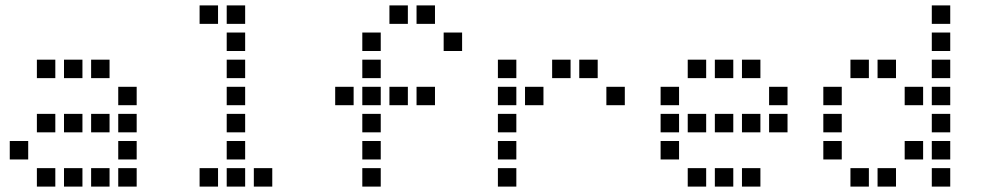

<svg xmlns="http://www.w3.org/2000/svg" viewBox="-20 -704 3640 708"><path d="M117 -484Q116 -484 116 -484Q116 -484 116 -483V-417Q116 -416 116 -416Q116 -416 117 -416H183Q184 -416 184 -416Q184 -416 184 -417V-483Q184 -484 184 -484Q184 -484 183 -484ZM217 -484Q216 -484 216 -484Q216 -484 216 -483V-417Q216 -416 216 -416Q216 -416 217 -416H283Q284 -416 284 -416Q284 -416 284 -417V-483Q284 -484 284 -484Q284 -484 283 -484ZM317 -484Q316 -484 316 -484Q316 -484 316 -483V-417Q316 -416 316 -416Q316 -416 317 -416H383Q384 -416 384 -416Q384 -416 384 -417V-483Q384 -484 384 -484Q384 -484 383 -484ZM417 -384Q416 -384 416 -384Q416 -384 416 -383V-317Q416 -316 416 -316Q416 -316 417 -316H483Q484 -316 484 -316Q484 -316 484 -317V-383Q484 -384 484 -384Q484 -384 483 -384ZM117 -284Q116 -284 116 -284Q116 -284 116 -283V-217Q116 -216 116 -216Q116 -216 117 -216H183Q184 -216 184 -216Q184 -216 184 -217V-283Q184 -284 184 -284Q184 -284 183 -284ZM217 -284Q216 -284 216 -284Q216 -284 216 -283V-217Q216 -216 216 -216Q216 -216 217 -216H283Q284 -216 284 -216Q284 -216 284 -217V-283Q284 -284 284 -284Q284 -284 283 -284ZM317 -284Q316 -284 316 -284Q316 -284 316 -283V-217Q316 -216 316 -216Q316 -216 317 -216H383Q384 -216 384 -216Q384 -216 384 -217V-283Q384 -284 384 -284Q384 -284 383 -284ZM417 -284Q416 -284 416 -284Q416 -284 416 -283V-217Q416 -216 416 -216Q416 -216 417 -216H483Q484 -216 484 -216Q484 -216 484 -217V-283Q484 -284 484 -284Q484 -284 483 -284ZM17 -184Q16 -184 16 -184Q16 -184 16 -183V-117Q16 -116 16 -116Q16 -116 17 -116H83Q84 -116 84 -116Q84 -116 84 -117V-183Q84 -184 84 -184Q84 -184 83 -184ZM417 -184Q416 -184 416 -184Q416 -184 416 -183V-117Q416 -116 416 -116Q416 -116 417 -116H483Q484 -116 484 -116Q484 -116 484 -117V-183Q484 -184 484 -184Q484 -184 483 -184ZM117 -84Q116 -84 116 -84Q116 -84 116 -83V-17Q116 -16 116 -16Q116 -16 117 -16H183Q184 -16 184 -16Q184 -16 184 -17V-83Q184 -84 184 -84Q184 -84 183 -84ZM217 -84Q216 -84 216 -84Q216 -84 216 -83V-17Q216 -16 216 -16Q216 -16 217 -16H283Q284 -16 284 -16Q284 -16 284 -17V-83Q284 -84 284 -84Q284 -84 283 -84ZM317 -84Q316 -84 316 -84Q316 -84 316 -83V-17Q316 -16 316 -16Q316 -16 317 -16H383Q384 -16 384 -16Q384 -16 384 -17V-83Q384 -84 384 -84Q384 -84 383 -84ZM417 -84Q416 -84 416 -84Q416 -84 416 -83V-17Q416 -16 416 -16Q416 -16 417 -16H483Q484 -16 484 -16Q484 -16 484 -17V-83Q484 -84 484 -84Q484 -84 483 -84Z M717 -684Q716 -684 716 -684Q716 -684 716 -683V-617Q716 -616 716 -616Q716 -616 717 -616H783Q784 -616 784 -616Q784 -616 784 -617V-683Q784 -684 784 -684Q784 -684 783 -684ZM817 -684Q816 -684 816 -684Q816 -684 816 -683V-617Q816 -616 816 -616Q816 -616 817 -616H883Q884 -616 884 -616Q884 -616 884 -617V-683Q884 -684 884 -684Q884 -684 883 -684ZM817 -584Q816 -584 816 -584Q816 -584 816 -583V-517Q816 -516 816 -516Q816 -516 817 -516H883Q884 -516 884 -516Q884 -516 884 -517V-583Q884 -584 884 -584Q884 -584 883 -584ZM817 -484Q816 -484 816 -484Q816 -484 816 -483V-417Q816 -416 816 -416Q816 -416 817 -416H883Q884 -416 884 -416Q884 -416 884 -417V-483Q884 -484 884 -484Q884 -484 883 -484ZM817 -384Q816 -384 816 -384Q816 -384 816 -383V-317Q816 -316 816 -316Q816 -316 817 -316H883Q884 -316 884 -316Q884 -316 884 -317V-383Q884 -384 884 -384Q884 -384 883 -384ZM817 -284Q816 -284 816 -284Q816 -284 816 -283V-217Q816 -216 816 -216Q816 -216 817 -216H883Q884 -216 884 -216Q884 -216 884 -217V-283Q884 -284 884 -284Q884 -284 883 -284ZM817 -184Q816 -184 816 -184Q816 -184 816 -183V-117Q816 -116 816 -116Q816 -116 817 -116H883Q884 -116 884 -116Q884 -116 884 -117V-183Q884 -184 884 -184Q884 -184 883 -184ZM717 -84Q716 -84 716 -84Q716 -84 716 -83V-17Q716 -16 716 -16Q716 -16 717 -16H783Q784 -16 784 -16Q784 -16 784 -17V-83Q784 -84 784 -84Q784 -84 783 -84ZM817 -84Q816 -84 816 -84Q816 -84 816 -83V-17Q816 -16 816 -16Q816 -16 817 -16H883Q884 -16 884 -16Q884 -16 884 -17V-83Q884 -84 884 -84Q884 -84 883 -84ZM917 -84Q916 -84 916 -84Q916 -84 916 -83V-17Q916 -16 916 -16Q916 -16 917 -16H983Q984 -16 984 -16Q984 -16 984 -17V-83Q984 -84 984 -84Q984 -84 983 -84Z M1417 -684Q1416 -684 1416 -684Q1416 -684 1416 -683V-617Q1416 -616 1416 -616Q1416 -616 1417 -616H1483Q1484 -616 1484 -616Q1484 -616 1484 -617V-683Q1484 -684 1484 -684Q1484 -684 1483 -684ZM1517 -684Q1516 -684 1516 -684Q1516 -684 1516 -683V-617Q1516 -616 1516 -616Q1516 -616 1517 -616H1583Q1584 -616 1584 -616Q1584 -616 1584 -617V-683Q1584 -684 1584 -684Q1584 -684 1583 -684ZM1317 -584Q1316 -584 1316 -584Q1316 -584 1316 -583V-517Q1316 -516 1316 -516Q1316 -516 1317 -516H1383Q1384 -516 1384 -516Q1384 -516 1384 -517V-583Q1384 -584 1384 -584Q1384 -584 1383 -584ZM1617 -584Q1616 -584 1616 -584Q1616 -584 1616 -583V-517Q1616 -516 1616 -516Q1616 -516 1617 -516H1683Q1684 -516 1684 -516Q1684 -516 1684 -517V-583Q1684 -584 1684 -584Q1684 -584 1683 -584ZM1317 -484Q1316 -484 1316 -484Q1316 -484 1316 -483V-417Q1316 -416 1316 -416Q1316 -416 1317 -416H1383Q1384 -416 1384 -416Q1384 -416 1384 -417V-483Q1384 -484 1384 -484Q1384 -484 1383 -484ZM1217 -384Q1216 -384 1216 -384Q1216 -384 1216 -383V-317Q1216 -316 1216 -316Q1216 -316 1217 -316H1283Q1284 -316 1284 -316Q1284 -316 1284 -317V-383Q1284 -384 1284 -384Q1284 -384 1283 -384ZM1317 -384Q1316 -384 1316 -384Q1316 -384 1316 -383V-317Q1316 -316 1316 -316Q1316 -316 1317 -316H1383Q1384 -316 1384 -316Q1384 -316 1384 -317V-383Q1384 -384 1384 -384Q1384 -384 1383 -384ZM1417 -384Q1416 -384 1416 -384Q1416 -384 1416 -383V-317Q1416 -316 1416 -316Q1416 -316 1417 -316H1483Q1484 -316 1484 -316Q1484 -316 1484 -317V-383Q1484 -384 1484 -384Q1484 -384 1483 -384ZM1517 -384Q1516 -384 1516 -384Q1516 -384 1516 -383V-317Q1516 -316 1516 -316Q1516 -316 1517 -316H1583Q1584 -316 1584 -316Q1584 -316 1584 -317V-383Q1584 -384 1584 -384Q1584 -384 1583 -384ZM1317 -284Q1316 -284 1316 -284Q1316 -284 1316 -283V-217Q1316 -216 1316 -216Q1316 -216 1317 -216H1383Q1384 -216 1384 -216Q1384 -216 1384 -217V-283Q1384 -284 1384 -284Q1384 -284 1383 -284ZM1317 -184Q1316 -184 1316 -184Q1316 -184 1316 -183V-117Q1316 -116 1316 -116Q1316 -116 1317 -116H1383Q1384 -116 1384 -116Q1384 -116 1384 -117V-183Q1384 -184 1384 -184Q1384 -184 1383 -184ZM1317 -84Q1316 -84 1316 -84Q1316 -84 1316 -83V-17Q1316 -16 1316 -16Q1316 -16 1317 -16H1383Q1384 -16 1384 -16Q1384 -16 1384 -17V-83Q1384 -84 1384 -84Q1384 -84 1383 -84Z M1817 -484Q1816 -484 1816 -484Q1816 -484 1816 -483V-417Q1816 -416 1816 -416Q1816 -416 1817 -416H1883Q1884 -416 1884 -416Q1884 -416 1884 -417V-483Q1884 -484 1884 -484Q1884 -484 1883 -484ZM2017 -484Q2016 -484 2016 -484Q2016 -484 2016 -483V-417Q2016 -416 2016 -416Q2016 -416 2017 -416H2083Q2084 -416 2084 -416Q2084 -416 2084 -417V-483Q2084 -484 2084 -484Q2084 -484 2083 -484ZM2117 -484Q2116 -484 2116 -484Q2116 -484 2116 -483V-417Q2116 -416 2116 -416Q2116 -416 2117 -416H2183Q2184 -416 2184 -416Q2184 -416 2184 -417V-483Q2184 -484 2184 -484Q2184 -484 2183 -484ZM1817 -384Q1816 -384 1816 -384Q1816 -384 1816 -383V-317Q1816 -316 1816 -316Q1816 -316 1817 -316H1883Q1884 -316 1884 -316Q1884 -316 1884 -317V-383Q1884 -384 1884 -384Q1884 -384 1883 -384ZM1917 -384Q1916 -384 1916 -384Q1916 -384 1916 -383V-317Q1916 -316 1916 -316Q1916 -316 1917 -316H1983Q1984 -316 1984 -316Q1984 -316 1984 -317V-383Q1984 -384 1984 -384Q1984 -384 1983 -384ZM2217 -384Q2216 -384 2216 -384Q2216 -384 2216 -383V-317Q2216 -316 2216 -316Q2216 -316 2217 -316H2283Q2284 -316 2284 -316Q2284 -316 2284 -317V-383Q2284 -384 2284 -384Q2284 -384 2283 -384ZM1817 -284Q1816 -284 1816 -284Q1816 -284 1816 -283V-217Q1816 -216 1816 -216Q1816 -216 1817 -216H1883Q1884 -216 1884 -216Q1884 -216 1884 -217V-283Q1884 -284 1884 -284Q1884 -284 1883 -284ZM1817 -184Q1816 -184 1816 -184Q1816 -184 1816 -183V-117Q1816 -116 1816 -116Q1816 -116 1817 -116H1883Q1884 -116 1884 -116Q1884 -116 1884 -117V-183Q1884 -184 1884 -184Q1884 -184 1883 -184ZM1817 -84Q1816 -84 1816 -84Q1816 -84 1816 -83V-17Q1816 -16 1816 -16Q1816 -16 1817 -16H1883Q1884 -16 1884 -16Q1884 -16 1884 -17V-83Q1884 -84 1884 -84Q1884 -84 1883 -84Z M2517 -484Q2516 -484 2516 -484Q2516 -484 2516 -483V-417Q2516 -416 2516 -416Q2516 -416 2517 -416H2583Q2584 -416 2584 -416Q2584 -416 2584 -417V-483Q2584 -484 2584 -484Q2584 -484 2583 -484ZM2617 -484Q2616 -484 2616 -484Q2616 -484 2616 -483V-417Q2616 -416 2616 -416Q2616 -416 2617 -416H2683Q2684 -416 2684 -416Q2684 -416 2684 -417V-483Q2684 -484 2684 -484Q2684 -484 2683 -484ZM2717 -484Q2716 -484 2716 -484Q2716 -484 2716 -483V-417Q2716 -416 2716 -416Q2716 -416 2717 -416H2783Q2784 -416 2784 -416Q2784 -416 2784 -417V-483Q2784 -484 2784 -484Q2784 -484 2783 -484ZM2417 -384Q2416 -384 2416 -384Q2416 -384 2416 -383V-317Q2416 -316 2416 -316Q2416 -316 2417 -316H2483Q2484 -316 2484 -316Q2484 -316 2484 -317V-383Q2484 -384 2484 -384Q2484 -384 2483 -384ZM2817 -384Q2816 -384 2816 -384Q2816 -384 2816 -383V-317Q2816 -316 2816 -316Q2816 -316 2817 -316H2883Q2884 -316 2884 -316Q2884 -316 2884 -317V-383Q2884 -384 2884 -384Q2884 -384 2883 -384ZM2417 -284Q2416 -284 2416 -284Q2416 -284 2416 -283V-217Q2416 -216 2416 -216Q2416 -216 2417 -216H2483Q2484 -216 2484 -216Q2484 -216 2484 -217V-283Q2484 -284 2484 -284Q2484 -284 2483 -284ZM2517 -284Q2516 -284 2516 -284Q2516 -284 2516 -283V-217Q2516 -216 2516 -216Q2516 -216 2517 -216H2583Q2584 -216 2584 -216Q2584 -216 2584 -217V-283Q2584 -284 2584 -284Q2584 -284 2583 -284ZM2617 -284Q2616 -284 2616 -284Q2616 -284 2616 -283V-217Q2616 -216 2616 -216Q2616 -216 2617 -216H2683Q2684 -216 2684 -216Q2684 -216 2684 -217V-283Q2684 -284 2684 -284Q2684 -284 2683 -284ZM2717 -284Q2716 -284 2716 -284Q2716 -284 2716 -283V-217Q2716 -216 2716 -216Q2716 -216 2717 -216H2783Q2784 -216 2784 -216Q2784 -216 2784 -217V-283Q2784 -284 2784 -284Q2784 -284 2783 -284ZM2817 -284Q2816 -284 2816 -284Q2816 -284 2816 -283V-217Q2816 -216 2816 -216Q2816 -216 2817 -216H2883Q2884 -216 2884 -216Q2884 -216 2884 -217V-283Q2884 -284 2884 -284Q2884 -284 2883 -284ZM2417 -184Q2416 -184 2416 -184Q2416 -184 2416 -183V-117Q2416 -116 2416 -116Q2416 -116 2417 -116H2483Q2484 -116 2484 -116Q2484 -116 2484 -117V-183Q2484 -184 2484 -184Q2484 -184 2483 -184ZM2517 -84Q2516 -84 2516 -84Q2516 -84 2516 -83V-17Q2516 -16 2516 -16Q2516 -16 2517 -16H2583Q2584 -16 2584 -16Q2584 -16 2584 -17V-83Q2584 -84 2584 -84Q2584 -84 2583 -84ZM2617 -84Q2616 -84 2616 -84Q2616 -84 2616 -83V-17Q2616 -16 2616 -16Q2616 -16 2617 -16H2683Q2684 -16 2684 -16Q2684 -16 2684 -17V-83Q2684 -84 2684 -84Q2684 -84 2683 -84ZM2717 -84Q2716 -84 2716 -84Q2716 -84 2716 -83V-17Q2716 -16 2716 -16Q2716 -16 2717 -16H2783Q2784 -16 2784 -16Q2784 -16 2784 -17V-83Q2784 -84 2784 -84Q2784 -84 2783 -84Z M3417 -684Q3416 -684 3416 -684Q3416 -684 3416 -683V-617Q3416 -616 3416 -616Q3416 -616 3417 -616H3483Q3484 -616 3484 -616Q3484 -616 3484 -617V-683Q3484 -684 3484 -684Q3484 -684 3483 -684ZM3417 -584Q3416 -584 3416 -584Q3416 -584 3416 -583V-517Q3416 -516 3416 -516Q3416 -516 3417 -516H3483Q3484 -516 3484 -516Q3484 -516 3484 -517V-583Q3484 -584 3484 -584Q3484 -584 3483 -584ZM3117 -484Q3116 -484 3116 -484Q3116 -484 3116 -483V-417Q3116 -416 3116 -416Q3116 -416 3117 -416H3183Q3184 -416 3184 -416Q3184 -416 3184 -417V-483Q3184 -484 3184 -484Q3184 -484 3183 -484ZM3217 -484Q3216 -484 3216 -484Q3216 -484 3216 -483V-417Q3216 -416 3216 -416Q3216 -416 3217 -416H3283Q3284 -416 3284 -416Q3284 -416 3284 -417V-483Q3284 -484 3284 -484Q3284 -484 3283 -484ZM3417 -484Q3416 -484 3416 -484Q3416 -484 3416 -483V-417Q3416 -416 3416 -416Q3416 -416 3417 -416H3483Q3484 -416 3484 -416Q3484 -416 3484 -417V-483Q3484 -484 3484 -484Q3484 -484 3483 -484ZM3017 -384Q3016 -384 3016 -384Q3016 -384 3016 -383V-317Q3016 -316 3016 -316Q3016 -316 3017 -316H3083Q3084 -316 3084 -316Q3084 -316 3084 -317V-383Q3084 -384 3084 -384Q3084 -384 3083 -384ZM3317 -384Q3316 -384 3316 -384Q3316 -384 3316 -383V-317Q3316 -316 3316 -316Q3316 -316 3317 -316H3383Q3384 -316 3384 -316Q3384 -316 3384 -317V-383Q3384 -384 3384 -384Q3384 -384 3383 -384ZM3417 -384Q3416 -384 3416 -384Q3416 -384 3416 -383V-317Q3416 -316 3416 -316Q3416 -316 3417 -316H3483Q3484 -316 3484 -316Q3484 -316 3484 -317V-383Q3484 -384 3484 -384Q3484 -384 3483 -384ZM3017 -284Q3016 -284 3016 -284Q3016 -284 3016 -283V-217Q3016 -216 3016 -216Q3016 -216 3017 -216H3083Q3084 -216 3084 -216Q3084 -216 3084 -217V-283Q3084 -284 3084 -284Q3084 -284 3083 -284ZM3417 -284Q3416 -284 3416 -284Q3416 -284 3416 -283V-217Q3416 -216 3416 -216Q3416 -216 3417 -216H3483Q3484 -216 3484 -216Q3484 -216 3484 -217V-283Q3484 -284 3484 -284Q3484 -284 3483 -284ZM3017 -184Q3016 -184 3016 -184Q3016 -184 3016 -183V-117Q3016 -116 3016 -116Q3016 -116 3017 -116H3083Q3084 -116 3084 -116Q3084 -116 3084 -117V-183Q3084 -184 3084 -184Q3084 -184 3083 -184ZM3317 -184Q3316 -184 3316 -184Q3316 -184 3316 -183V-117Q3316 -116 3316 -116Q3316 -116 3317 -116H3383Q3384 -116 3384 -116Q3384 -116 3384 -117V-183Q3384 -184 3384 -184Q3384 -184 3383 -184ZM3417 -184Q3416 -184 3416 -184Q3416 -184 3416 -183V-117Q3416 -116 3416 -116Q3416 -116 3417 -116H3483Q3484 -116 3484 -116Q3484 -116 3484 -117V-183Q3484 -184 3484 -184Q3484 -184 3483 -184ZM3117 -84Q3116 -84 3116 -84Q3116 -84 3116 -83V-17Q3116 -16 3116 -16Q3116 -16 3117 -16H3183Q3184 -16 3184 -16Q3184 -16 3184 -17V-83Q3184 -84 3184 -84Q3184 -84 3183 -84ZM3217 -84Q3216 -84 3216 -84Q3216 -84 3216 -83V-17Q3216 -16 3216 -16Q3216 -16 3217 -16H3283Q3284 -16 3284 -16Q3284 -16 3284 -17V-83Q3284 -84 3284 -84Q3284 -84 3283 -84ZM3417 -84Q3416 -84 3416 -84Q3416 -84 3416 -83V-17Q3416 -16 3416 -16Q3416 -16 3417 -16H3483Q3484 -16 3484 -16Q3484 -16 3484 -17V-83Q3484 -84 3484 -84Q3484 -84 3483 -84Z"/></svg>

Font: Doto Black SemiBold
Style: Regular
Weight: 600
Monospace: yes
Version: Version 1.000